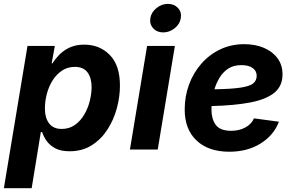

<svg xmlns="http://www.w3.org/2000/svg" viewBox="-37 -788 1548 1012"><path d="M-16.6 204.1 107.9 -545.9H252L235.4 -454.1H239.7Q253.4 -476.6 275.6 -499.5Q297.9 -522.5 330.3 -537.6Q362.8 -552.7 407.2 -552.7Q488.3 -552.7 541.7 -498.3Q595.2 -443.8 595.2 -336.9Q595.2 -278.3 578.9 -217.5Q562.5 -156.7 529.5 -105.5Q496.6 -54.2 446.8 -22.5Q397 9.3 329.6 9.3Q282.7 9.3 253.4 -6.8Q224.1 -22.9 208 -46.4Q191.9 -69.8 185.1 -91.8H178.2L129.9 204.1ZM288.1 -108.4Q328.6 -108.4 358.4 -129.9Q388.2 -151.4 407.7 -185.1Q427.2 -218.8 436.5 -257.1Q445.8 -295.4 445.8 -328.6Q445.8 -377.4 424.3 -406.5Q402.8 -435.5 357.9 -435.5Q318.8 -435.5 289.3 -415.5Q259.8 -395.5 239.7 -363.3Q219.7 -331.1 209.7 -292.5Q199.7 -253.9 199.7 -216.8Q199.7 -166.5 221.9 -137.5Q244.1 -108.4 288.1 -108.4Z M647.9 0 738.3 -545.9H884.8L794.4 0ZM823.2 -617.2Q790 -617.2 770.3 -639.2Q750.5 -661.1 755.4 -692.4Q760.7 -723.6 788.1 -745.6Q815.4 -767.6 848.1 -767.6Q881.3 -767.6 901.4 -745.6Q921.4 -723.6 916 -692.4Q911.1 -661.1 883.8 -639.2Q856.4 -617.2 823.2 -617.2Z M1171.4 11.7Q1062 11.7 999.3 -47.1Q936.5 -106 936.5 -210.9Q936.5 -279.8 959.2 -341.8Q981.9 -403.8 1023.9 -451.9Q1065.9 -500 1123.5 -527.6Q1181.2 -555.2 1250.5 -555.2Q1308.1 -555.2 1353.8 -535.9Q1399.4 -516.6 1425.8 -481Q1452.1 -445.3 1452.1 -396Q1452.1 -334.5 1409.2 -299.3Q1366.2 -264.2 1282.7 -248Q1199.2 -231.9 1078.1 -229Q1077.6 -218.3 1077.6 -208.5Q1077.6 -161.6 1100.1 -130.1Q1122.6 -98.6 1182.1 -98.6Q1223.6 -98.6 1255.9 -116Q1288.1 -133.3 1301.8 -164.1L1433.1 -146.5Q1406.2 -75.2 1336.7 -31.7Q1267.1 11.7 1171.4 11.7ZM1093.3 -317.4Q1183.1 -318.8 1231.2 -326.2Q1279.3 -333.5 1297.6 -348.4Q1315.9 -363.3 1315.9 -388.7Q1315.9 -414.6 1294.4 -429.7Q1272.9 -444.8 1235.4 -444.8Q1194.8 -444.8 1166.7 -426.8Q1138.7 -408.7 1120.8 -379.4Q1103 -350.1 1093.3 -317.4Z"/></svg>

Font: Inter
Style: Bold Italic
Weight: 700
Italic angle: -9.39999°
Designer: Rasmus Andersson
Foundry: rsms
Version: Version 4.001;git-9221beed3